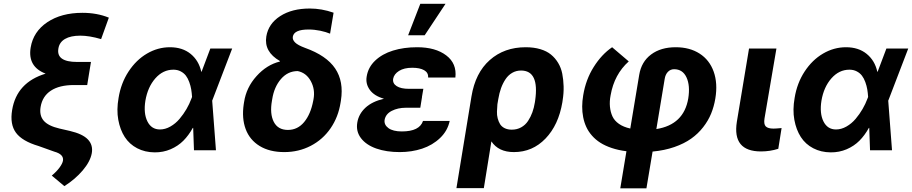

<svg xmlns="http://www.w3.org/2000/svg" viewBox="-20 -806 4892 1030"><path d="M563.9 -711.3 522.4 -596.2Q459.2 -614.7 410.9 -614.7Q359 -614.7 328.8 -597.1Q298.7 -579.5 293.3 -546.2Q286.9 -509.6 312.1 -491.7Q337.4 -473.7 392.8 -473.7H468L459.9 -424.4L447.8 -349.8H376.4Q299 -349.8 253.2 -319.8Q207.4 -289.8 197.8 -232.2Q190.3 -186.8 214.3 -158.7Q238.3 -130.7 298.7 -116.5L354.4 -103.7Q423.3 -87.7 451.7 -57.7Q480.1 -27.7 472.3 16.3Q464.1 60.7 423.5 108.5Q382.8 156.2 325.3 192.5L257.8 136Q284.4 113.6 299.7 92.5Q315 71.4 317.8 56.1Q323.2 21.7 271.3 7.5L186.8 -22.7Q99.1 -48.7 65.7 -93.9Q32.3 -139.2 45.1 -215.9Q69.6 -364 224.8 -410.9Q127.5 -448.2 144.5 -551.1Q158.7 -636.7 234 -687Q309.3 -737.2 422.2 -737.2Q500.7 -737.2 563.9 -711.3Z M809.7 11.4Q757.5 11 715.9 -10.7Q674.4 -32.3 649.3 -71Q624.3 -109.7 614.5 -163.4Q604.8 -217 616.1 -280.9Q628.9 -360.1 669.7 -422.4Q710.6 -484.7 768.6 -518.6Q826.7 -552.6 891.7 -552.6Q958.8 -552.6 1002.7 -516.9Q1046.5 -481.2 1059.7 -421.2H1061.4L1108.3 -545.5H1225.5L1120.4 -271.3L1118.3 -266L1138.5 0H1020.6L1016.3 -120L1014.2 -119.7Q992.2 -79.9 963.6 -51.1Q935 -22.4 895.2 -5.3Q855.5 11.7 809.7 11.4ZM1010.3 -285.9Q1008.9 -307.9 1005.7 -326.9Q1002.5 -345.9 995.2 -365.9Q987.9 -386 977.3 -400Q966.6 -414.1 949.4 -423.1Q932.2 -432.2 910.2 -432.2Q854.4 -432.2 813.4 -385.7Q772.4 -339.1 759.9 -265.6Q749.3 -197.8 770.8 -154.7Q792.3 -111.5 838.1 -111.5Q866.5 -111.5 894.2 -127.3Q921.9 -143.1 943.2 -168.3Q964.5 -193.5 980.5 -221.1Q996.4 -248.6 1006.4 -275.9Z M1408.7 -610.8Q1420.1 -679 1483.1 -719.6Q1546.2 -760.3 1642 -760.3Q1705.6 -760.3 1769.5 -737.9L1750.7 -625.4Q1729 -634.6 1697.8 -641.2Q1666.5 -647.7 1635.3 -647.7Q1556.8 -647.7 1550.8 -608.7Q1548.3 -593 1562.9 -578.3Q1577.4 -563.6 1616.8 -549Q1731.2 -508.2 1778.1 -438.6Q1824.9 -369 1808.9 -267L1807.2 -256.4Q1795.1 -178.6 1753.6 -118.1Q1712 -57.5 1647.2 -23.8Q1582.4 9.9 1505 9.9Q1426.5 9.9 1373 -22.7Q1319.6 -55.4 1297.9 -113.5Q1276.3 -171.5 1287.6 -247.5L1289.4 -258.5Q1301.1 -336.6 1356.2 -397.7Q1411.2 -458.8 1481.5 -475.9V-478.7Q1395.2 -528.1 1408.7 -610.8ZM1440.3 -273.8 1438.9 -265.6Q1426.5 -195.7 1448.7 -152.3Q1470.9 -109 1524.5 -109Q1576.7 -109 1611.7 -151.3Q1646.7 -193.5 1660.2 -264.9L1661.9 -273.8Q1671.5 -326.7 1647.2 -371.1Q1622.9 -415.5 1577.1 -424.7Q1524.1 -424.7 1487.4 -382.3Q1450.6 -339.8 1440.3 -273.8Z M2039.8 -276.3Q1987.2 -291.5 1963.8 -324Q1940.3 -356.5 1947.1 -395.6Q1954.9 -445 1992.5 -480.8Q2030.2 -516.7 2088.1 -534.6Q2146 -552.6 2217.7 -552.6Q2316.1 -552.6 2373.8 -508.9Q2431.5 -465.2 2422.9 -389.9H2277Q2278.4 -416.2 2255.5 -429.3Q2232.6 -442.5 2191.4 -442.5Q2147.7 -442.5 2120.7 -425.6Q2093.8 -408.7 2089.1 -383.5Q2085.2 -358.7 2107.8 -344.1Q2130.3 -329.5 2174 -329.5H2251.1L2243.6 -285.9H2244L2234.7 -228H2157.3Q2114.3 -228 2081.7 -211.3Q2049 -194.6 2043.3 -163Q2039.4 -136.7 2063.7 -118.8Q2088.1 -100.9 2135.7 -100.9Q2230.8 -100.9 2249.3 -157.3H2392.4Q2381.4 -104.4 2340.9 -65.7Q2300.4 -27 2244.5 -8.5Q2188.6 9.9 2124.6 9.9Q2052.9 9.9 1998.6 -9.2Q1944.2 -28.4 1916.5 -64.8Q1888.8 -101.2 1896.7 -148.4Q1904.1 -194.2 1940.3 -228Q1976.6 -261.7 2039.8 -276.3ZM2169.4 -616.8 2234.7 -785.5H2370L2258.2 -616.8Z M2428.6 203.1 2509.2 -288.4Q2529.8 -415.1 2607.4 -483.8Q2685 -552.6 2800.1 -552.6Q2843.8 -552.6 2878.4 -542.3Q2913 -532 2935.7 -513.3Q2958.5 -494.7 2974.3 -468.4Q2990.1 -442.1 2996.3 -410.5Q3002.5 -378.9 3003.6 -342.5Q3004.6 -306.1 2998.2 -267L2996.8 -257.1Q2976.2 -135.3 2906.4 -62.7Q2836.6 9.9 2736.9 9.9Q2654.1 9.9 2616.1 -47.6L2575.6 203.1ZM2648.4 -246.8Q2646.7 -227.3 2646 -207.9Q2645.2 -188.6 2649.9 -171Q2654.5 -153.4 2662.8 -139.9Q2671.2 -126.4 2687.3 -118.4Q2703.5 -110.4 2725.5 -110.4Q2753.6 -110.4 2775.9 -122.9Q2798.3 -135.3 2812.7 -157.1Q2827.1 -179 2835.9 -203.5Q2844.8 -228 2849.4 -257.1L2850.9 -267Q2873.9 -427.6 2775.2 -427.6Q2749.3 -427.6 2728.2 -415.5Q2707 -403.4 2692.5 -381.9Q2677.9 -360.4 2668.1 -333.6Q2658.4 -306.8 2653.1 -274.5Z M3307.5 204.5 3340.6 5.3Q3297.6 0 3262.1 -11.9Q3226.6 -23.8 3200.6 -40.3Q3174.7 -56.8 3155.7 -78.5Q3136.7 -100.1 3125.4 -124.6Q3114 -149.1 3108.5 -177.4Q3103 -205.6 3103.2 -234.6Q3103.3 -263.5 3108.7 -295.1Q3122.5 -379.3 3165 -446.7Q3207.4 -514.2 3263.8 -552.6L3353 -476.6Q3275.2 -407 3255.7 -295.1Q3249.3 -262.8 3252.1 -233.7Q3255 -204.5 3265.6 -181.5Q3276.3 -158.4 3300.4 -141.5Q3324.6 -124.6 3361.2 -116.5L3409.1 -404.5Q3420.8 -474.8 3472.8 -513.7Q3524.9 -552.6 3604.8 -552.6Q3680 -552.6 3733.1 -518.5Q3786.2 -484.4 3808.6 -421.7Q3831 -359 3817.5 -277.7Q3810.4 -234.7 3794.9 -196.7Q3779.5 -158.7 3752.1 -123.6Q3724.8 -88.4 3687.5 -62Q3650.2 -35.5 3597.5 -17.2Q3544.7 1.1 3480.8 7.1L3447.8 204.5ZM3501.1 -113.6Q3648.4 -137.1 3672.2 -277.7Q3683.2 -346.9 3662.8 -390.8Q3642.4 -434.7 3596.2 -434.7Q3576.7 -434.7 3563 -420.5Q3549.4 -406.2 3545.8 -382.8Z M3998.2 -545.5H4145.2L4081.3 -170.8Q4076.3 -139.6 4088.1 -127.8Q4099.8 -116.1 4129.6 -116.1Q4141.7 -116.1 4172.9 -119L4155.2 -7.8Q4110.8 6.4 4062.5 6.4Q3907.7 6.4 3932.9 -152.7Z M4436.4 11.4Q4384.2 11 4342.7 -10.7Q4301.1 -32.3 4276.1 -71Q4251.1 -109.7 4241.3 -163.4Q4231.5 -217 4242.9 -280.9Q4255.7 -360.1 4296.5 -422.4Q4337.4 -484.7 4395.4 -518.6Q4453.5 -552.6 4518.5 -552.6Q4585.6 -552.6 4629.4 -516.9Q4673.3 -481.2 4686.4 -421.2H4688.2L4735.1 -545.5H4852.3L4747.2 -271.3L4745 -266L4765.3 0H4647.4L4643.1 -120L4641 -119.7Q4619 -79.9 4590.4 -51.1Q4561.8 -22.4 4522 -5.3Q4482.2 11.7 4436.4 11.4ZM4637.1 -285.9Q4635.7 -307.9 4632.5 -326.9Q4629.3 -345.9 4622 -365.9Q4614.7 -386 4604 -400Q4593.4 -414.1 4576.2 -423.1Q4558.9 -432.2 4536.9 -432.2Q4481.2 -432.2 4440.2 -385.7Q4399.1 -339.1 4386.7 -265.6Q4376.1 -197.8 4397.5 -154.7Q4419 -111.5 4464.8 -111.5Q4493.3 -111.5 4521 -127.3Q4548.7 -143.1 4570 -168.3Q4591.3 -193.5 4607.2 -221.1Q4623.2 -248.6 4633.2 -275.9Z"/></svg>

Font: Karasuma Gothic
Style: Bold Italic
Weight: 700
Italic angle: 9.39998°
Designer: Rasmus Andersson / Ryoko Nishizuka
Foundry: Genbu
Version: Version 1.00